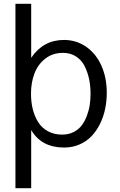

<svg xmlns="http://www.w3.org/2000/svg" viewBox="-20 -757 628 1001"><path d="M142.6 -79.1V224.1H60.5V-592.3V-737.3H142.6V-455.6Q205.6 -548.8 314 -548.8Q379.9 -548.3 430.9 -512Q481.9 -475.6 509.3 -413.3Q536.6 -351.1 536.6 -273.4Q536.6 -230 528.1 -189Q519.5 -147.9 501.5 -111.3Q483.4 -74.7 457.5 -47.4Q431.6 -20 394.8 -3.9Q357.9 12.2 314 12.2Q196.3 12.2 142.6 -79.1ZM304.7 -55.2Q337.4 -55.2 363.8 -68.6Q390.1 -82 406.2 -103.5Q422.4 -125 433.1 -153.8Q443.8 -182.6 448 -210.9Q452.1 -239.3 452.1 -269Q452.1 -307.1 445.1 -342.3Q438 -377.4 422.4 -409.9Q406.7 -442.4 377.4 -461.9Q348.1 -481.4 308.1 -481.4Q254.9 -481.4 216.3 -451.4Q177.7 -421.4 159.7 -374Q141.6 -326.7 141.6 -269Q141.6 -225.1 150.9 -187.7Q160.2 -150.4 179.2 -120.1Q198.2 -89.8 230.2 -72.5Q262.2 -55.2 304.7 -55.2Z"/></svg>

Font: Oxygen
Style: Regular
Weight: 400
Designer: Vernon Adams
Foundry: Vernon Adams
Version: Version Release 0.2.3 webfont; ttfautohint (v0.93.3-1d66) -l